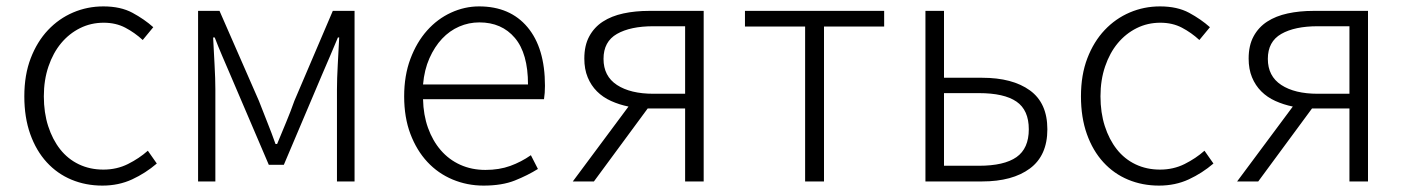

<svg xmlns="http://www.w3.org/2000/svg" viewBox="-20 -567 4395 600"><path d="M300 13Q248 13 203.5 -5.5Q159 -24 126 -60Q93 -96 74.5 -148Q56 -200 56 -266Q56 -333 76 -385Q96 -437 130 -473Q164 -509 208.5 -528Q253 -547 303 -547Q357 -547 394 -527Q431 -507 459 -482L426 -442Q401 -465 371.5 -480.5Q342 -496 304 -496Q264 -496 230 -479Q196 -462 171 -432Q146 -402 131.5 -359.5Q117 -317 117 -266Q117 -215 130.5 -173Q144 -131 168 -100.5Q192 -70 226.5 -53.5Q261 -37 303 -37Q345 -37 380 -54.5Q415 -72 442 -96L470 -56Q435 -26 393 -6.5Q351 13 300 13Z M599 -533H666L789 -252Q802 -218 815.5 -184.5Q829 -151 841 -117H846Q860 -151 874 -184.5Q888 -218 900 -252L1020 -533H1088V0H1033V-288Q1033 -320 1035.5 -365Q1038 -410 1040 -450H1036Q1024 -421 1011.5 -392Q999 -363 987 -335L867 -52H820L699 -335Q687 -363 674.5 -392Q662 -421 651 -450H646Q648 -410 650.5 -365Q653 -320 653 -288V0H599Z M1491 13Q1440 13 1394.5 -6Q1349 -25 1315.5 -61Q1282 -97 1262.5 -148.5Q1243 -200 1243 -266Q1243 -331 1262.5 -383Q1282 -435 1314.5 -471.5Q1347 -508 1389.5 -527.5Q1432 -547 1477 -547Q1574 -547 1628.5 -482Q1683 -417 1683 -299Q1683 -276 1680 -257H1302Q1303 -208 1317.5 -167.5Q1332 -127 1357.5 -97.5Q1383 -68 1418.5 -52Q1454 -36 1497 -36Q1540 -36 1574.5 -48.5Q1609 -61 1639 -82L1661 -39Q1629 -19 1589 -3Q1549 13 1491 13ZM1630 -303Q1630 -400 1589 -448.5Q1548 -497 1478 -497Q1445 -497 1415 -484Q1385 -471 1361.5 -446Q1338 -421 1322 -385Q1306 -349 1302 -303Z M2121 -485H2022Q1950 -485 1908 -461Q1866 -437 1866 -383Q1866 -329 1908 -301.5Q1950 -274 2022 -274H2121ZM2179 -533V0H2121V-228H2005H2004L1836 0H1770L1944 -234Q1915 -240 1889.5 -251.5Q1864 -263 1845.5 -281.5Q1827 -300 1816.5 -325.5Q1806 -351 1806 -384Q1806 -425 1821.5 -453.5Q1837 -482 1864 -499.5Q1891 -517 1928 -525Q1965 -533 2009 -533Z M2496 -484H2308V-533H2743V-484H2555V0H2496Z M2872 -533H2930V-324H3049Q3144 -324 3198.5 -284.5Q3253 -245 3253 -163Q3253 -81 3198.5 -40.5Q3144 0 3049 0H2872ZM3039 -49Q3118 -49 3156.5 -76Q3195 -103 3195 -163Q3195 -223 3156.5 -249.5Q3118 -276 3039 -276H2930V-49Z M3602 13Q3550 13 3505.5 -5.5Q3461 -24 3428 -60Q3395 -96 3376.5 -148Q3358 -200 3358 -266Q3358 -333 3378 -385Q3398 -437 3432 -473Q3466 -509 3510.5 -528Q3555 -547 3605 -547Q3659 -547 3696 -527Q3733 -507 3761 -482L3728 -442Q3703 -465 3673.5 -480.5Q3644 -496 3606 -496Q3566 -496 3532 -479Q3498 -462 3473 -432Q3448 -402 3433.5 -359.5Q3419 -317 3419 -266Q3419 -215 3432.5 -173Q3446 -131 3470 -100.5Q3494 -70 3528.5 -53.5Q3563 -37 3605 -37Q3647 -37 3682 -54.5Q3717 -72 3744 -96L3772 -56Q3737 -26 3695 -6.5Q3653 13 3602 13Z M4197 -485H4098Q4026 -485 3984 -461Q3942 -437 3942 -383Q3942 -329 3984 -301.5Q4026 -274 4098 -274H4197ZM4255 -533V0H4197V-228H4081H4080L3912 0H3846L4020 -234Q3991 -240 3965.5 -251.5Q3940 -263 3921.5 -281.5Q3903 -300 3892.5 -325.5Q3882 -351 3882 -384Q3882 -425 3897.5 -453.5Q3913 -482 3940 -499.5Q3967 -517 4004 -525Q4041 -533 4085 -533Z"/></svg>

Font: SpoqaHanSansJP-Light
Style: Regular
Weight: 300
Designer: [Source Han Sans]
Ryoko NISHIZUKA  (kana & ideographs); Paul D. Hunt (Latin, Greek & Cyrillic); Wenlong ZHANG  (bopomofo
Foundry: Spoqa (http://bi.spoqa.com)
Version: Version 1.002.20150607